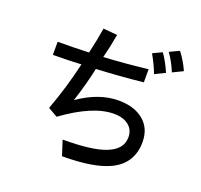

<svg xmlns="http://www.w3.org/2000/svg" viewBox="-145 -912 1253 1198"><g transform="rotate(20 481.0 -313.0)"><path d="M788 -718 852 -748Q891 -698 918 -637L850 -604Q825 -666 788 -718ZM634 -11Q734 -49 734 -130Q734 -180 699 -208Q663 -238 600 -238Q461 -238 269 -98L206 -134Q264 -290 303 -458Q213 -453 115 -453V-540Q229 -540 322 -544Q343 -633 356 -715L449 -707Q434 -620 415 -548Q542 -554 707 -573V-486Q569 -471 397 -462Q376 -360 335 -233Q470 -326 599 -326Q705 -326 767 -273Q827 -222 827 -132Q827 -61 794.5 -9.5Q762 42 698 72Q592 122 385 122L353 23Q545 23 634 -11ZM693 -674 754 -703Q787 -657 817 -589L749 -556Q732 -604 693 -674Z"/></g></svg>

Font: Gmarket Sans TTF Medium
Style: Regular
Weight: 500
Designer: Creative Director : Sungho Lee; Art Director : Kiwoong Choi; Project Manager : Sori Yang, Jongwook Yoon; Font Designer :
Foundry: Sandoll Inc.
Version: Version 1.000;hotconv 1.0.109;makeotfexe 2.5.65596